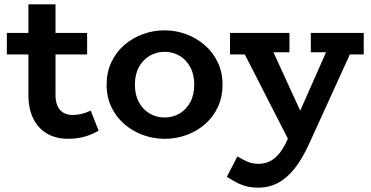

<svg xmlns="http://www.w3.org/2000/svg" viewBox="-20 -622 1702 880"><path d="M290.6 14Q235.4 14 194.6 -10.3Q153.8 -34.6 132 -79.5Q110.2 -124.3 110.2 -186.2V-602H234.4V-185.5Q234.4 -156.2 243.7 -136.1Q252.9 -116 270.2 -105.6Q287.5 -95.2 311.3 -95.2Q335.5 -95.2 356.4 -100.7Q377.3 -106.2 395.7 -115.1L431.9 -23.5Q408.5 -8.5 373.1 2.8Q337.7 14 290.6 14ZM11.4 -372.5V-471H379.3V-372.5Z M734.4 14.2Q682.6 14.2 634.8 -3.4Q587 -21 549.5 -53.5Q512.1 -86 490.4 -131.5Q468.7 -177 468.7 -234Q468.7 -291 490.4 -337Q512.1 -383 549.5 -415.5Q587 -448 634.8 -465.5Q682.6 -483 734.4 -483Q785.2 -483 832.7 -465.5Q880.3 -448 918 -415.5Q955.7 -383 977.8 -337Q999.9 -291 999.9 -234Q999.9 -177 978.6 -131.5Q957.3 -86 920.3 -53.5Q883.4 -21 835.4 -3.4Q787.5 14.2 734.4 14.2ZM734.4 -83.5Q772.6 -83.5 803.3 -101.8Q833.9 -120.1 852.1 -153.7Q870.3 -187.4 870.3 -234Q870.3 -280.6 852.1 -314.3Q833.9 -347.9 803.3 -366.2Q772.6 -384.5 734.4 -384.5Q696.9 -384.5 665.8 -366.2Q634.7 -347.9 616.5 -314.3Q598.3 -280.6 598.3 -234Q598.3 -187.4 616.5 -153.7Q634.7 -120.1 665.8 -101.8Q696.9 -83.5 734.4 -83.5Z M1163.3 238Q1133 238 1109 231.7Q1084.9 225.3 1063.2 213.8Q1041.6 202.3 1019.4 189L1068.1 94.8Q1086.5 106.4 1110.6 117.6Q1134.7 128.8 1163.3 128.8Q1191.3 128.8 1215.1 117.9Q1238.9 106.9 1259.5 82.2Q1280.1 57.5 1297.9 16.8L1505.9 -453.8H1620.6L1395.7 39.5Q1365.2 106 1330.4 150.1Q1295.6 194.2 1254.6 216.1Q1213.5 238 1163.3 238ZM1320.2 54.2 1079.7 -416.3H1217.7L1404.4 -9.3ZM1034.1 -372.5V-471H1306.7V-382.5H1142.6L1139.6 -372.5ZM1404.6 -382.5V-471H1647.1V-372.5H1544.9L1542.3 -382.5Z"/></svg>

Font: BioRhyme ExtraBold
Style: Regular
Weight: 800
Designer: Aoife Mooney
Foundry: Aoife Mooney Type
Version: Version 1.600;gftools[0.9.33]